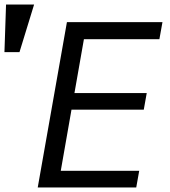

<svg xmlns="http://www.w3.org/2000/svg" viewBox="-126 -822 746 842"><path d="M167.5 -725H586.5L573 -650H242L200.5 -414H517.5L504.5 -341H187.5L140.5 -73H484.5L471.5 0H39.5ZM23.5 -802 -40.5 -593.5H-106.5L-99.5 -802Z"/></svg>

Font: JuliaMono
Style: Italic
Weight: 400
Italic angle: -9°
Monospace: yes
Designer: cormullion
Foundry: corm
Version: Version 0.057; ttfautohint (v1.8.4)